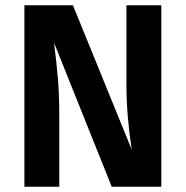

<svg xmlns="http://www.w3.org/2000/svg" viewBox="-20 -712 708 732"><path d="M595 0H406L186 -549Q195 -478 200.5 -415.5Q206 -353 206 -269V0H73V-692H258L482 -142Q462 -276 462 -388V-692H595Z"/></svg>

Font: Wolseley Sans SemiBold
Style: Regular
Weight: 600
Designer: Carrois Corporate & Edenspiekermann AG
Foundry: Carrois Corporate GbR & Edenspiekermann AG
Version: Version 4.202